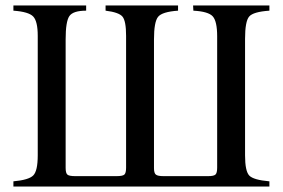

<svg xmlns="http://www.w3.org/2000/svg" viewBox="-20 -682 1034 702"><path d="M965 0H29V-19Q85 -24 101.5 -40.5Q118 -57 118 -114V-551Q118 -604 101.5 -621.5Q85 -639 29 -643V-662H295V-643Q247 -643 233.5 -623Q220 -603 220 -538V-68Q220 -49 226.5 -43.5Q233 -38 255 -38H406Q428 -38 434.5 -43.5Q441 -49 441 -69V-551Q441 -605 428 -621Q415 -637 366 -643V-662H631V-643Q573 -639 558 -620.5Q543 -602 543 -538V-67Q543 -49 550 -43.5Q557 -38 578 -38H741Q761 -38 767.5 -43.5Q774 -49 774 -69V-549Q774 -604 758 -622Q742 -640 687 -643L686 -662H965V-643Q906 -639 891 -621.5Q876 -604 876 -540V-114Q876 -56 891.5 -40Q907 -24 965 -19Z"/></svg>

Font: STIX Math
Style: Regular
Weight: 400
Designer: MicroPress Inc., with final additions and corrections provided by Coen Hoffman, Elsevier (retired)
Version: Version 1.1.1